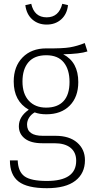

<svg xmlns="http://www.w3.org/2000/svg" viewBox="-20 -786 489 1008"><path d="M439 -516Q400 -503 312 -501Q391 -460 391 -355Q391 -277 346 -231.5Q301 -186 223 -186Q188 -186 162 -196Q143 -185 132.5 -168Q122 -151 122 -132Q122 -73 205 -73H272Q344 -73 385 -37.5Q426 -2 426 55Q426 124 375.5 163Q325 202 226 202Q123 202 77.5 167Q32 132 32 56H73Q75 115 108.5 139.5Q142 164 226 164Q380 164 380 58Q380 14 350.5 -10Q321 -34 266 -34H202Q142 -34 110.5 -58.5Q79 -83 79 -123Q79 -174 131 -210Q52 -255 52 -358Q52 -437 98.5 -484.5Q145 -532 223 -532Q309 -531 347 -537.5Q385 -544 425 -560ZM98 -358Q98 -293 131.5 -257Q165 -221 222 -221Q282 -221 313.5 -255Q345 -289 345 -356Q345 -421 314.5 -458.5Q284 -496 223 -496Q161 -496 129.5 -459.5Q98 -423 98 -358ZM113 -759 144 -766Q160 -695 225 -695Q289 -695 307 -766L337 -759Q332 -712 301.5 -684.5Q271 -657 225 -657Q180 -657 149.5 -684Q119 -711 113 -759Z"/></svg>

Font: Fira Sans Condensed ExtraLight
Style: Regular
Weight: 275
Width: 3
Designer: Carrois Corporate & Edenspiekermann AG
Foundry: Carrois Corporate GbR & Edenspiekermann AG
Version: Version 4.203